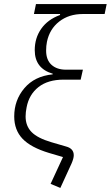

<svg xmlns="http://www.w3.org/2000/svg" viewBox="-20 -760 545 945"><path d="M495 -691H387Q319 -691 271.5 -654Q224 -617 211 -554Q207 -534 207 -511Q207 -465 233.5 -441Q260 -417 305 -417H388L377 -368H293Q216 -368 169.5 -331.5Q123 -295 111 -232Q106 -208 106 -187Q106 -140 135.5 -110Q165 -80 233 -60L305 -39Q343 -29 343 4Q343 20 332 45L277 165L229 145L290 13L222 -7Q132 -34 91 -77Q50 -120 50 -187Q50 -267 100 -326Q150 -385 239 -394L240 -397Q151 -423 151 -513Q151 -573 183 -618.5Q215 -664 275 -686L276 -691H147L157 -740H505Z"/></svg>

Font: IBM Plex Sans Light
Style: Italic
Weight: 300
Italic angle: -11.31°
Designer: Mike Abbink, Paul van der Laan, Pieter van Rosmalen
Foundry: Bold Monday
Version: Version 3.0